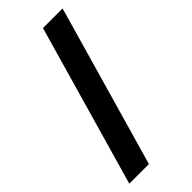

<svg xmlns="http://www.w3.org/2000/svg" viewBox="-307 -894 1121 1121"><g transform="rotate(-45 253.5 -333.5)"><path d="M315 -833H477L191 166H29Z"/></g></svg>

Font: Noto Sans Devanagari UI Black
Style: Regular
Weight: 900
Designer: Jelle Bosma - Monotype Design Team
Foundry: Monotype Imaging Inc.
Version: Version 2.003; ttfautohint (v1.8.4.7-5d5b)